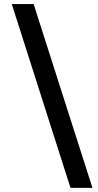

<svg xmlns="http://www.w3.org/2000/svg" viewBox="-20 -760 474 931"><path d="M321.8 150.9 37.1 -740.2H143.1L428.2 150.9Z"/></svg>

Font: Anuphan SemiBold
Style: Bold
Weight: 600
Designer: Mike Abbink, Paul van der Laan, Pieter van Rosmalen, Mint Tantisuwanna
Foundry: Bold Monday; Cadson Demak
Version: Version 3.002;hotconv 1.0.109;makeotfexe 2.5.65596